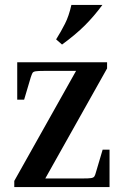

<svg xmlns="http://www.w3.org/2000/svg" viewBox="-20 -760 505 780"><path d="M397 -152H425V0H38V-25L289 -472H159Q136 -472 125.5 -470.5Q115 -469 112 -463.5Q109 -458 105 -446L78 -355H50V-507H415V-482L164 -35H316Q340 -35 350 -36.5Q360 -38 363.5 -43.5Q367 -49 370 -61ZM232 -579 208 -600Q228 -632 244 -663.5Q260 -695 270 -740H396Q362 -694 325 -657Q288 -620 232 -579Z"/></svg>

Font: Inria Serif
Style: Bold
Weight: 700
Designer: Black Foundry Team
Foundry: Black Foundry
Version: Version 1.000; ttfautohint (v1.8.3)